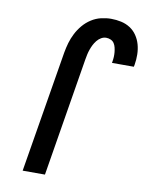

<svg xmlns="http://www.w3.org/2000/svg" viewBox="-84 -804 668 865"><g transform="rotate(10 250.0 -371.5)"><path d="M80 0 172 -556Q176 -579 182.5 -601.5Q189 -624 200 -645.5Q211 -667 227 -686Q243 -705 264 -718.5Q285 -732 308.5 -737.5Q332 -743 354 -743Q378 -743 400.5 -738Q423 -733 441.5 -721Q460 -709 472.5 -690.5Q485 -672 491 -650.5Q497 -629 497.5 -605.5Q498 -582 494 -558L492 -548H392L393 -554Q395 -565 395.5 -576Q396 -587 395 -597.5Q394 -608 391.5 -618.5Q389 -629 383.5 -637.5Q378 -646 368 -650.5Q358 -655 347 -655Q335 -655 324 -648.5Q313 -642 305 -632Q297 -622 291.5 -611Q286 -600 282 -588.5Q278 -577 275.5 -565.5Q273 -554 271 -542L182 0Z"/></g></svg>

Font: Iosevka Semibold Oblique
Style: Regular
Weight: 600
Italic angle: -9°
Monospace: yes
Designer: Belleve Invis
Foundry: Belleve Invis
Version: Version 32.5.0; ttfautohint (v1.8.4)